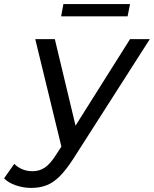

<svg xmlns="http://www.w3.org/2000/svg" viewBox="-122 -722 755 942"><path d="M31 200Q-7 200 -44 187.5Q-81 175 -102 153L-52 82Q-35 99 -12.5 108.5Q10 118 38 118Q71 118 97.5 100.5Q124 83 152 39L202 -38L213 -49L516 -530H613L237 58Q202 112 171 143Q140 174 106.5 187Q73 200 31 200ZM184 17 51 -530H147L260 -58ZM178 -642 189 -702H516L504 -642Z"/></svg>

Font: Montserrat Thin Medium
Style: Italic
Weight: 500
Italic angle: -11.3°
Version: Version 9.000